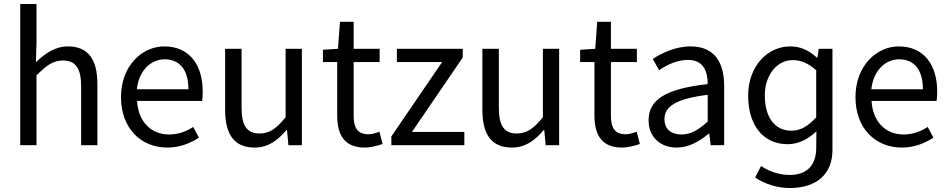

<svg xmlns="http://www.w3.org/2000/svg" viewBox="-20 -732 4783 968"><path d="M82 0H164V-352C213 -401 247 -427 297 -427C361 -427 389 -388 389 -297V0H471V-308C471 -432 425 -498 323 -498C256 -498 207 -462 161 -418L164 -518V-712H82Z M823 12C889 12 941 -11 983 -38L954 -92C918 -69 879 -54 833 -54C740 -54 677 -120 671 -223H999C1001 -235 1002 -253 1002 -270C1002 -409 932 -498 808 -498C697 -498 590 -401 590 -242C590 -83 693 12 823 12ZM670 -282C680 -378 742 -433 810 -433C886 -433 930 -380 930 -282Z M1264 12C1331 12 1379 -23 1424 -76H1427L1434 0H1502V-486H1420V-141C1374 -84 1339 -59 1289 -59C1225 -59 1198 -98 1198 -189V-486H1115V-178C1115 -54 1161 12 1264 12Z M1819 12C1849 12 1882 3 1909 -6L1893 -68C1877 -62 1855 -55 1838 -55C1782 -55 1763 -89 1763 -149V-419H1894V-486H1763V-622H1694L1684 -486L1608 -481V-419H1680V-150C1680 -54 1715 12 1819 12Z M1953 0H2321V-67H2057L2313 -442V-486H1981V-419H2209L1953 -44Z M2561 12C2628 12 2676 -23 2721 -76H2724L2731 0H2799V-486H2717V-141C2671 -84 2636 -59 2586 -59C2522 -59 2495 -98 2495 -189V-486H2412V-178C2412 -54 2458 12 2561 12Z M3116 12C3146 12 3179 3 3206 -6L3190 -68C3174 -62 3152 -55 3135 -55C3079 -55 3060 -89 3060 -149V-419H3191V-486H3060V-622H2991L2981 -486L2905 -481V-419H2977V-150C2977 -54 3012 12 3116 12Z M3392 12C3453 12 3507 -20 3553 -58H3556L3563 0H3631V-298C3631 -419 3581 -498 3462 -498C3384 -498 3316 -464 3271 -435L3303 -378C3341 -404 3392 -430 3448 -430C3528 -430 3548 -370 3548 -308C3341 -285 3250 -232 3250 -126C3250 -39 3311 12 3392 12ZM3416 -54C3368 -54 3330 -77 3330 -132C3330 -194 3386 -234 3548 -254V-119C3501 -77 3463 -54 3416 -54Z M3961 216C4099 216 4177 144 4177 24V-486H4108L4101 -441H4099C4058 -478 4018 -498 3963 -498C3853 -498 3752 -402 3752 -250C3752 -97 3830 -5 3952 -5C4009 -5 4059 -34 4096 -70L4095 22C4092 100 4050 150 3961 150C3915 150 3865 137 3817 105L3787 163C3838 197 3901 216 3961 216ZM3970 -73C3885 -73 3836 -142 3836 -251C3836 -355 3898 -429 3976 -429C4016 -429 4053 -415 4095 -378V-140C4053 -95 4015 -73 3970 -73Z M4526 12C4592 12 4644 -11 4686 -38L4657 -92C4621 -69 4582 -54 4536 -54C4443 -54 4380 -120 4374 -223H4702C4704 -235 4705 -253 4705 -270C4705 -409 4635 -498 4511 -498C4400 -498 4293 -401 4293 -242C4293 -83 4396 12 4526 12ZM4373 -282C4383 -378 4445 -433 4513 -433C4589 -433 4633 -380 4633 -282Z"/></svg>

Font: Giro Sans Regular
Style: Regular
Weight: 400
Designer: Paul D. Hunt
Foundry: Adobe Systems Incorporated
Version: Version 1.000;PS 1.0;hotconv 1.0.88;makeotf.lib2.5.647800